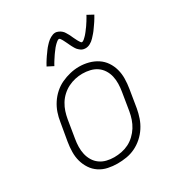

<svg xmlns="http://www.w3.org/2000/svg" viewBox="-179 -887 959 1021"><g transform="rotate(-30 300.0 -376.5)"><path d="M248 8Q219 8 190.5 2Q162 -4 138.5 -19.5Q115 -35 99.5 -58.5Q84 -82 76.5 -109Q69 -136 69.5 -166Q70 -196 75 -226L94 -336Q98 -363 107 -389.5Q116 -416 132 -440.5Q148 -465 170 -484.5Q192 -504 218 -516Q244 -528 271.5 -534.5Q299 -541 327 -541Q356 -541 384.5 -533.5Q413 -526 436.5 -510.5Q460 -495 475.5 -472Q491 -449 498.5 -421.5Q506 -394 505.5 -364Q505 -334 500 -304L482 -194Q477 -167 468 -140.5Q459 -114 443 -89.5Q427 -65 405 -45.5Q383 -26 357 -13.5Q331 -1 303 3.5Q275 8 248 8ZM249 -30Q272 -30 295 -34.5Q318 -39 339 -49.5Q360 -60 378 -77Q396 -94 408.5 -114Q421 -134 428.5 -156Q436 -178 440 -201L458 -311Q462 -334 462.5 -358Q463 -382 458 -404Q453 -426 441 -445Q429 -464 411 -476.5Q393 -489 370 -494.5Q347 -500 323 -500Q301 -500 278.5 -495Q256 -490 235 -479.5Q214 -469 196 -452.5Q178 -436 165.5 -415.5Q153 -395 146 -373.5Q139 -352 135 -329L117 -219Q113 -196 112.5 -172.5Q112 -149 117 -127Q122 -105 133.5 -86Q145 -67 163 -54Q181 -41 203.5 -35.5Q226 -30 249 -30ZM407 -608Q401 -608 396 -609Q391 -610 386.5 -612Q382 -614 378 -617Q374 -620 370 -623.5Q366 -627 363 -630.5Q360 -634 357.5 -638Q355 -642 352.5 -646.5Q350 -651 347.5 -655.5Q345 -660 343 -664.5Q341 -669 339 -673Q337 -677 334.5 -682.5Q332 -688 329.5 -692.5Q327 -697 325 -701.5Q323 -706 320.5 -709.5Q318 -713 315 -717.5Q312 -722 308 -722Q304 -722 300 -719.5Q296 -717 293 -714.5Q290 -712 285 -707.5Q280 -703 278 -700.5Q276 -698 274 -696Q272 -694 269.5 -691Q267 -688 265 -685Q263 -682 260.5 -679Q258 -676 255.5 -672.5Q253 -669 250 -665Q247 -661 244.5 -657Q242 -653 239 -648.5Q236 -644 233 -639.5Q230 -635 227 -630Q224 -625 221 -620Q218 -615 215 -609L178 -628Q183 -638 188 -646Q193 -654 198 -662Q203 -670 208 -677Q213 -684 217.5 -690Q222 -696 226 -702Q230 -708 234.5 -713Q239 -718 243 -722.5Q247 -727 253 -733Q259 -739 265 -743.5Q271 -748 278 -752Q285 -756 292.5 -758.5Q300 -761 307 -761Q313 -761 318 -759.5Q323 -758 327.5 -756Q332 -754 336 -751.5Q340 -749 344 -745.5Q348 -742 351 -738.5Q354 -735 356.5 -730.5Q359 -726 361.5 -722Q364 -718 366.5 -713.5Q369 -709 371 -704.5Q373 -700 375 -695.5Q377 -691 379.5 -686Q382 -681 384.5 -676Q387 -671 389 -667Q391 -663 393.5 -659.5Q396 -656 399 -651Q402 -646 406 -646Q410 -646 414 -648.5Q418 -651 421 -653.5Q424 -656 429 -661Q434 -666 436 -668Q438 -670 440 -672.5Q442 -675 444.5 -678Q447 -681 449 -683.5Q451 -686 453.5 -689.5Q456 -693 458.5 -696.5Q461 -700 464 -703.5Q467 -707 469.5 -711.5Q472 -716 475 -720Q478 -724 481 -729Q484 -734 487 -739Q490 -744 493 -749Q496 -754 499 -760L536 -740Q531 -731 526 -722.5Q521 -714 516 -706.5Q511 -699 506 -692Q501 -685 496.5 -678.5Q492 -672 488 -666.5Q484 -661 479.5 -656Q475 -651 471 -646.5Q467 -642 461 -635.5Q455 -629 449 -624.5Q443 -620 436 -616Q429 -612 421.5 -610Q414 -608 407 -608Z"/></g></svg>

Font: Iosevka Curly Slab XLtEx
Style: Italic
Weight: 200
Width: 7
Italic angle: -9°
Monospace: yes
Designer: Belleve Invis
Foundry: Belleve Invis
Version: Version 11.1.0; ttfautohint (v1.8.3)